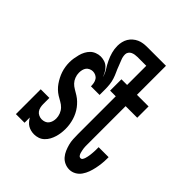

<svg xmlns="http://www.w3.org/2000/svg" viewBox="-203 -867 1006 1006"><g transform="rotate(45 300.0 -363.5)"><path d="M473 8Q455 8 438.5 0.5Q422 -7 410.5 -20.5Q399 -34 392 -50.5Q385 -67 380.5 -84Q376 -101 375 -119Q374 -137 374 -155V-436H332V-520H374V-662H309Q300 -662 290.5 -660.5Q281 -659 272.5 -655Q264 -651 258.5 -643Q253 -635 253 -626Q253 -608 260 -591.5Q267 -575 273 -558.5Q279 -542 286.5 -526Q294 -510 299.5 -493Q305 -476 307 -458.5Q309 -441 309 -423V-381H245Q245 -393 243 -404Q241 -415 235 -424.5Q229 -434 218.5 -439Q208 -444 197 -444Q187 -444 177 -439.5Q167 -435 161 -427Q155 -419 152.5 -408.5Q150 -398 150 -387Q150 -371 156 -355.5Q162 -340 172.5 -329Q183 -318 197 -310Q211 -302 224.5 -293.5Q238 -285 249.5 -274Q261 -263 270.5 -250.5Q280 -238 287.5 -223Q295 -208 299.5 -193Q304 -178 306.5 -162Q309 -146 309 -130Q309 -114 307 -98.5Q305 -83 300.5 -68Q296 -53 288.5 -39Q281 -25 269 -13.5Q257 -2 242 3Q227 8 212 8Q200 8 188 5Q176 2 166 -4Q156 -10 148 -19.5Q140 -29 134 -39V0H70V-184H134V-139Q134 -127 136.5 -115.5Q139 -104 145.5 -95Q152 -86 163 -81Q174 -76 185 -76Q196 -76 206.5 -80Q217 -84 223.5 -92.5Q230 -101 233 -111.5Q236 -122 236 -133Q236 -149 230 -164.5Q224 -180 213 -191.5Q202 -203 188 -210.5Q174 -218 160.5 -226.5Q147 -235 135.5 -246Q124 -257 115 -270Q106 -283 98.5 -297.5Q91 -312 86 -327Q81 -342 78.5 -358Q76 -374 76 -390Q76 -406 78.5 -421Q81 -436 85 -451.5Q89 -467 96.5 -481Q104 -495 114.5 -505.5Q125 -516 140.5 -522Q156 -528 171 -528Q185 -528 199.5 -523.5Q214 -519 225 -508.5Q236 -498 243 -485.5Q250 -473 255 -459Q250 -481 237.5 -500.5Q225 -520 215 -541Q205 -562 199 -584Q193 -606 193 -629Q193 -644 196.5 -659Q200 -674 207.5 -686.5Q215 -699 226.5 -709Q238 -719 251.5 -725Q265 -731 279.5 -733Q294 -735 309 -735H447V-520H533V-436H447V-155Q447 -147 447 -139.5Q447 -132 448 -125Q449 -118 450.5 -110.5Q452 -103 454 -96Q456 -89 460.5 -82.5Q465 -76 473 -76Q480 -76 484 -82.5Q488 -89 490 -95.5Q492 -102 493.5 -109Q495 -116 496 -123Q497 -130 497.5 -137Q498 -144 498.5 -150.5Q499 -157 499 -164Q499 -171 499 -178V-184H573V-174Q573 -155 571 -136Q569 -117 565 -98Q561 -79 554.5 -61Q548 -43 537 -27Q526 -11 509 -1.5Q492 8 473 8Z"/></g></svg>

Font: Iosevka HT Medium Extended
Style: Regular
Weight: 500
Width: 7
Monospace: yes
Designer: Belleve Invis
Foundry: Belleve Invis
Version: Version 32.3.0; ttfautohint (v1.8.4)